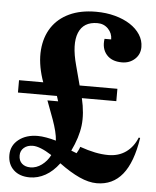

<svg xmlns="http://www.w3.org/2000/svg" viewBox="-52 -749 654 805"><g transform="rotate(5 275.0 -347.0)"><path d="M267 -116 290 -107Q294 -114 297.5 -121Q301 -128 303 -135Q337 -123 366.5 -117Q396 -111 423 -111Q466 -111 497 -133Q528 -155 544 -195L550 -194Q534 -90 493 -39.5Q452 11 385 11Q351 11 311.5 -7Q272 -25 226 -59Q200 -24 168.5 -6.5Q137 11 103 11Q60 11 35 -12.5Q10 -36 10 -75Q10 -115 41.5 -140Q73 -165 122 -165Q138 -165 158 -161.5Q178 -158 199 -152Q198 -170 192.5 -192Q187 -214 178 -239L149 -317H194L187 -339H23V-391H125L120 -405Q99 -471 103.5 -526Q108 -581 134.5 -621Q161 -661 208 -683Q255 -705 320 -705Q363 -705 400 -695Q437 -685 464 -667.5Q491 -650 506.5 -626Q522 -602 522 -574Q522 -543 500 -523Q478 -503 446 -503Q403 -503 381 -528.5Q359 -554 365 -595H393Q393 -621 375 -639.5Q357 -658 330 -658Q271 -658 251.5 -610Q232 -562 256 -474L278 -391H437V-339H292Q307 -275 301 -224.5Q295 -174 267 -116ZM53 -77Q53 -55 66.5 -43Q80 -31 102 -31Q127 -31 149.5 -47.5Q172 -64 185 -90Q160 -106 140 -114Q120 -122 105 -122Q82 -122 67.5 -109.5Q53 -97 53 -77Z"/></g></svg>

Font: Redaction
Style: Bold
Weight: 700
Designer: Jeremy Mickel / Forest Young
Foundry: MCKL
Version: Version 2.001; Redaction Bold